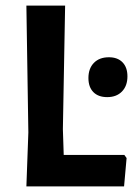

<svg xmlns="http://www.w3.org/2000/svg" viewBox="-20 -664 495 684"><path d="M423 -112 431 -101 422 0H74L81 -192L74 -644H212L204 -204L207 -112ZM368 -460Q399 -460 416.5 -442Q434 -424 434 -392Q434 -358 414.5 -338Q395 -318 362 -318Q330 -318 312.5 -336Q295 -354 295 -386Q295 -420 314.5 -440Q334 -460 368 -460Z"/></svg>

Font: Alegreya Sans
Style: Bold
Weight: 700
Designer: Juan Pablo del Peral
Foundry: Huerta Tipografica
Version: Version 2.007